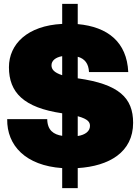

<svg xmlns="http://www.w3.org/2000/svg" viewBox="-20 -854 722 988"><path d="M300 114H380V11C542 1 665 -71 665 -222C665 -350 593 -421 380 -451V-562C416 -552 436 -527 438 -483H640C633 -638 534 -716 380 -730V-834H300V-731C121 -722 26 -627 26 -508C26 -378 102 -300 300 -271V-155C256 -162 224 -183 223 -241H17C15 -105 112 -2 300 11ZM245 -518C245 -542 266 -559 300 -565V-467C257 -481 245 -498 245 -518ZM380 -154V-256C435 -241 443 -224 443 -206C443 -179 419 -160 380 -154Z"/></svg>

Font: Aspekta 950
Style: Regular
Weight: 950
Designer: Ivo Dolenc
Version: Version 2.000